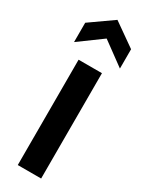

<svg xmlns="http://www.w3.org/2000/svg" viewBox="-194 -749 600 783"><g transform="rotate(30 106.0 -358.0)"><path d="M50 0V-496H160V0ZM-2 -549V-640L106 -716L214 -640V-549L106 -628Z"/></g></svg>

Font: Host Grotesk Light Medium
Style: Regular
Weight: 500
Version: Version 1.003